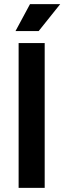

<svg xmlns="http://www.w3.org/2000/svg" viewBox="-20 -908 311 928"><path d="M70 0V-700H196V0ZM55 -758 125 -888H271L167 -758Z"/></svg>

Font: Space 7353
Style: Regular
Weight: 400
Designer: Christine Claussen + Ruben Lyon  (Space 7353)
Version: Version 1.000;FEAKit 1.0